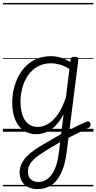

<svg xmlns="http://www.w3.org/2000/svg" viewBox="-20 -905 662 1319"><path d="M439 -3Q456 -12 473.5 -21Q491 -30 508 -38.5Q525 -47 542 -54.5Q559 -62 575 -69Q585 -73 592 -69Q599 -65 601.5 -56.5Q604 -48 600.5 -39Q597 -30 587 -26Q569 -17 550 -8Q531 1 512 10.5Q493 20 473.5 30Q454 40 435 50ZM237 394Q200 394 172.5 380Q145 366 130 340Q115 314 115 280Q115 248 127.5 221.5Q140 195 162.5 171Q185 147 217.5 124.5Q250 102 291 79Q310 68 328 57.5Q346 47 364 36.5Q382 26 400 16L417 -120Q388 -66 356 -36Q324 -6 291.5 5.5Q259 17 229 17Q180 17 142.5 -8.5Q105 -34 84.5 -82.5Q64 -131 64 -200Q64 -248 75 -294.5Q86 -341 107 -381.5Q128 -422 160 -453Q192 -484 234.5 -501.5Q277 -519 330 -519Q354 -519 376 -514.5Q398 -510 419.5 -501.5Q441 -493 463 -479L465 -496Q466 -506 472.5 -510.5Q479 -515 493 -515Q508 -515 514 -509.5Q520 -504 518 -493L437 148Q429 206 413 252Q397 298 372 330Q347 362 313.5 378Q280 394 237 394ZM245 345Q272 345 294.5 332Q317 319 335 294Q353 269 365.5 232.5Q378 196 384 149L393 72Q378 80 364 88.5Q350 97 336 105Q322 113 307 122Q276 141 251 158.5Q226 176 208 194Q190 212 181 231.5Q172 251 172 275Q172 295 180 311Q188 327 204.5 336Q221 345 245 345ZM240 -33Q275 -33 310 -53.5Q345 -74 377 -119Q409 -164 433 -237L457 -431Q422 -453 390.5 -461.5Q359 -470 330 -470Q289 -470 256 -456Q223 -442 197.5 -417Q172 -392 155 -358Q138 -324 129.5 -285Q121 -246 121 -204Q121 -154 134 -115Q147 -76 173.5 -54.5Q200 -33 240 -33ZM0 365H622V375H0ZM0 -20H622V0H0ZM0 -505H622V-500H0ZM0 -885H622V-875H0Z"/></svg>

Font: Playwrite GB J Guides
Style: Italic
Weight: 400
Italic angle: -7.01216°
Designer: Veronika Burian, José Scaglione
Foundry: TypeTogether
Version: Version 1.003